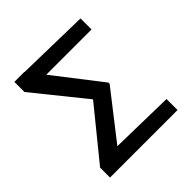

<svg xmlns="http://www.w3.org/2000/svg" viewBox="-187 -864 1014 1014"><g transform="rotate(-45 320.0 -357.0)"><path d="M142 -714.5H67.8V-639.2L296.5 -355.5L67.8 -74.2V0H572.1V-82.4L212.4 -89.8L416.5 -351.6V-360.8L213.8 -622.2H551.8V-704.5L142.8 -713.4Z"/></g></svg>

Font: Inter 465
Style: Regular
Weight: 400
Designer: Rasmus Andersson
Foundry: rsms
Version: Version 3.019;Glyphs 3.1.2 (3151)